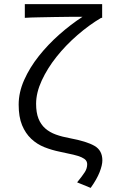

<svg xmlns="http://www.w3.org/2000/svg" viewBox="-20 -732 590 936"><path d="M101 -645Q130 -647 168 -647.5Q206 -648 245 -649Q284 -650 320.5 -650Q357 -650 382 -650Q325 -613 269.5 -564Q214 -515 169.5 -459Q125 -403 98 -342.5Q71 -282 71 -222Q71 -162 87.5 -122Q104 -82 132 -55.5Q160 -29 196.5 -14.5Q233 0 273 8Q312 16 337.5 22Q363 28 378 35Q393 42 399 50Q405 58 405 69Q405 89 393.5 107Q382 125 356 157L422 184Q452 142 465.5 107.5Q479 73 479 50Q479 1 440.5 -21Q402 -43 322 -58Q283 -65 252.5 -76Q222 -87 200.5 -106Q179 -125 167.5 -154Q156 -183 156 -226Q156 -280 183.5 -339.5Q211 -399 255.5 -455Q300 -511 357 -560.5Q414 -610 473 -645H478V-712H101Z"/></svg>

Font: Codetta
Style: Regular
Weight: 400
Italic angle: -11°
Designer: Ulrich Proeller
Foundry: PROSA GmbH
Version: Version 2.00;September 29, 2018;FontCreator 11.5.0.2427 64-b